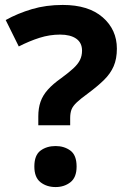

<svg xmlns="http://www.w3.org/2000/svg" viewBox="-20 -744 517 777"><path d="M135 -273Q135 -306 144 -332Q153 -358 173.5 -381Q194 -404 228 -428Q258 -450 276.5 -467Q295 -484 303.5 -501Q312 -518 312 -539Q312 -571 288.5 -587.5Q265 -604 223 -604Q181 -604 140 -591Q99 -578 56 -556L3 -663Q52 -690 109 -707Q166 -724 234 -724Q338 -724 395.5 -674Q453 -624 453 -547Q453 -506 440 -476Q427 -446 401 -420.5Q375 -395 336 -366Q307 -345 291 -330Q275 -315 269.5 -301Q264 -287 264 -266V-237H135ZM119 -70Q119 -116 144 -134.5Q169 -153 205 -153Q240 -153 265 -134.5Q290 -116 290 -70Q290 -26 265 -6.5Q240 13 205 13Q169 13 144 -6.5Q119 -26 119 -70Z"/></svg>

Font: Noto Sans New Tai Lue
Style: Bold
Weight: 700
Version: Version 2.003